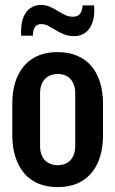

<svg xmlns="http://www.w3.org/2000/svg" viewBox="-20 -753 469 781"><path d="M214 8Q170 8 135.5 -6.5Q101 -21 78 -48.5Q55 -76 42.5 -115Q30 -154 30 -203V-330Q30 -396 51.5 -443Q73 -490 114 -515.5Q155 -541 214 -541Q259 -541 293.5 -526.5Q328 -512 351.5 -484.5Q375 -457 387 -418Q399 -379 399 -330V-203Q399 -138 377.5 -90.5Q356 -43 315 -17.5Q274 8 214 8ZM214 -81Q238 -81 254 -91Q270 -101 278 -118.5Q286 -136 286 -158V-374Q286 -397 278 -414.5Q270 -432 254 -442Q238 -452 215 -452Q192 -452 175.5 -442Q159 -432 151 -414.5Q143 -397 143 -374V-158Q143 -136 151 -118.5Q159 -101 175.5 -91Q192 -81 214 -81ZM282 -606Q259 -606 240 -613.5Q221 -621 205.5 -631Q190 -641 176 -648Q162 -655 148 -655Q128 -655 120.5 -640Q113 -625 114 -608H66Q64 -655 75 -682Q86 -709 105 -721Q124 -733 145 -733Q166 -733 183 -725.5Q200 -718 215 -708.5Q230 -699 245 -692Q260 -685 276 -685Q297 -685 306 -697.5Q315 -710 316 -731H363Q366 -688 355.5 -660Q345 -632 325.5 -619Q306 -606 282 -606Z"/></svg>

Font: Hubot Sans Condensed SemiBold
Style: Regular
Weight: 600
Width: 3
Designer: Deni Anggara
Foundry: GitHub, Inc., Subsidiary of Microsoft Corporation
Version: Version 2.000